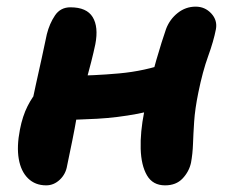

<svg xmlns="http://www.w3.org/2000/svg" viewBox="-20 -547 687 578"><path d="M119 11Q86 11 64.5 -10Q43 -31 36.5 -68.5Q30 -106 40 -157Q48 -198 63 -227.5Q78 -257 95.5 -275.5Q113 -294 128 -304Q140 -312 156 -315.5Q172 -319 188 -319Q261 -319 338.5 -326Q416 -333 486 -358L509 -238Q455 -216 394.5 -204.5Q334 -193 272.5 -189.5Q211 -186 153 -186L71 -213Q79 -252 88 -292.5Q97 -333 105.5 -371.5Q114 -410 121 -444Q129 -476 145.5 -500.5Q162 -525 192 -525Q241 -525 259 -495.5Q277 -466 267 -414Q262 -390 254.5 -360.5Q247 -331 238.5 -300Q230 -269 222.5 -241.5Q215 -214 211 -195Q205 -160 198 -125.5Q191 -91 182 -48Q178 -23 160 -6Q142 11 119 11ZM477 11Q440 11 422.5 -19Q405 -49 403.5 -99Q402 -149 414 -210Q433 -306 450.5 -366Q468 -426 480 -460Q491 -489 515 -508Q539 -527 569 -527Q597 -527 616 -506.5Q635 -486 630 -459Q623 -423 606.5 -377.5Q590 -332 577 -268Q567 -219 564.5 -181Q562 -143 561 -113.5Q560 -84 555 -57Q549 -30 529.5 -9.5Q510 11 477 11Z"/></svg>

Font: Shantell Sans
Style: Bold Italic
Weight: 700
Italic angle: -11°
Designer: Stephen Nixon, Anya Danilova, Shantell Martin
Foundry: Arrow Type
Version: Version 1.011;[c5ecc13dd]